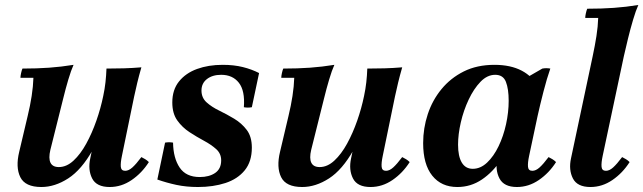

<svg xmlns="http://www.w3.org/2000/svg" viewBox="-20 -735 2580 770"><path d="M146 15Q81 15 61.5 -24.5Q42 -64 57 -126L91 -270Q101 -311 107 -350Q113 -389 114 -423H62Q62 -430 64.5 -441.5Q67 -453 70 -460Q128 -460 177 -463.5Q226 -467 275 -475Q265 -453 254 -416Q243 -379 233.5 -340Q224 -301 216 -270L182 -134Q174 -100 182.5 -82.5Q191 -65 216 -65Q247 -65 275 -91Q303 -117 326 -159Q349 -201 366.5 -251Q384 -301 394 -350H425Q397 -214 352 -134Q307 -54 253.5 -19.5Q200 15 146 15ZM420 15Q367 15 349.5 -19.5Q332 -54 342 -100L394 -350Q400 -378 403 -405Q406 -432 407 -460Q443 -460 477 -461Q511 -462 547 -465Q537 -430 530.5 -403Q524 -376 518 -348L469 -110Q463 -82 464.5 -66Q466 -50 482 -50Q496 -50 511 -63.5Q526 -77 547 -105Q555 -101 562.5 -96.5Q570 -92 577 -85Q549 -41 508 -13Q467 15 420 15Z M774 15Q727 15 687.5 6.5Q648 -2 611 -15L642 -163Q658 -166 674 -163Q675 -101 700.5 -63Q726 -25 781 -25Q819 -25 843 -41.5Q867 -58 867 -92Q867 -119 847 -137Q827 -155 798 -170.5Q769 -186 740 -205Q711 -224 691 -252Q671 -280 671 -324Q671 -375 698 -408.5Q725 -442 770.5 -458.5Q816 -475 873 -475Q918 -475 954 -466Q990 -457 1019 -442L990 -305Q974 -302 958 -305Q963 -371 938 -403Q913 -435 867 -435Q832 -435 810 -418Q788 -401 788 -372Q788 -343 808.5 -324.5Q829 -306 859 -291.5Q889 -277 919 -259Q949 -241 969.5 -214Q990 -187 990 -143Q990 -87 961.5 -52Q933 -17 884 -1Q835 15 774 15Z M1192 15Q1127 15 1107.5 -24.5Q1088 -64 1103 -126L1137 -270Q1147 -311 1153 -350Q1159 -389 1160 -423H1108Q1108 -430 1110.5 -441.5Q1113 -453 1116 -460Q1174 -460 1223 -463.5Q1272 -467 1321 -475Q1311 -453 1300 -416Q1289 -379 1279.5 -340Q1270 -301 1262 -270L1228 -134Q1220 -100 1228.5 -82.5Q1237 -65 1262 -65Q1293 -65 1321 -91Q1349 -117 1372 -159Q1395 -201 1412.5 -251Q1430 -301 1440 -350H1471Q1443 -214 1398 -134Q1353 -54 1299.5 -19.5Q1246 15 1192 15ZM1466 15Q1413 15 1395.5 -19.5Q1378 -54 1388 -100L1440 -350Q1446 -378 1449 -405Q1452 -432 1453 -460Q1489 -460 1523 -461Q1557 -462 1593 -465Q1583 -430 1576.5 -403Q1570 -376 1564 -348L1515 -110Q1509 -82 1510.5 -66Q1512 -50 1528 -50Q1542 -50 1557 -63.5Q1572 -77 1593 -105Q1601 -101 1608.5 -96.5Q1616 -92 1623 -85Q1595 -41 1554 -13Q1513 15 1466 15Z M2053 15Q2001 15 1983 -19.5Q1965 -54 1975 -100L1987 -154L2034 -258L2037 -392L2155 -460Q2171 -463 2187 -460Q2173 -420 2159.5 -367.5Q2146 -315 2136 -270L2102 -110Q2096 -82 2097.5 -66Q2099 -50 2115 -50Q2129 -50 2144 -63.5Q2159 -77 2180 -105Q2188 -101 2195.5 -96.5Q2203 -92 2210 -85Q2182 -41 2141 -13Q2100 15 2053 15ZM1814 15Q1750 15 1713.5 -30.5Q1677 -76 1677 -161Q1677 -221 1695.5 -277Q1714 -333 1750.5 -377.5Q1787 -422 1840 -448.5Q1893 -475 1963 -475Q2028 -475 2072.5 -451.5Q2117 -428 2136 -387L2058 -329Q2058 -267 2040.5 -206Q2023 -145 1990 -95Q1957 -45 1912.5 -15Q1868 15 1814 15ZM1876 -58Q1907 -58 1933.5 -83Q1960 -108 1979.5 -148.5Q1999 -189 2009.5 -237Q2020 -285 2020 -331Q2020 -378 2009 -406.5Q1998 -435 1966 -435Q1934 -435 1907 -407Q1880 -379 1859.5 -335.5Q1839 -292 1828 -244Q1817 -196 1817 -155Q1817 -108 1832 -83Q1847 -58 1876 -58Z M2348 15Q2295 15 2277.5 -19.5Q2260 -54 2270 -100L2357 -510Q2366 -552 2372 -590.5Q2378 -629 2379 -663H2327Q2327 -670 2329.5 -681.5Q2332 -693 2335 -700Q2393 -700 2442 -703.5Q2491 -707 2540 -715Q2530 -693 2519 -656Q2508 -619 2498.5 -580Q2489 -541 2482 -510L2397 -110Q2391 -82 2392.5 -66Q2394 -50 2410 -50Q2424 -50 2439 -63.5Q2454 -77 2475 -105Q2483 -101 2490.5 -96.5Q2498 -92 2505 -85Q2477 -41 2436 -13Q2395 15 2348 15Z"/></svg>

Font: Poltawski Nowy
Style: Bold Italic
Weight: 700
Italic angle: -12°
Designer: Adam Pótawski, Mateusz Machalski, Borys Kosmynka, Ania Wieluska
Foundry: Capitalics.wtf
Version: Version 1.001;gftools[0.9.25]